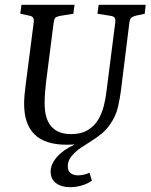

<svg xmlns="http://www.w3.org/2000/svg" viewBox="-20 -589 624 796"><path d="M269 187Q235 187 212.5 170.5Q190 154 190 122Q190 92 216 62Q242 32 288 11V1L298 8Q288 10 277.5 10.5Q267 11 256 11Q167 11 123.5 -31.5Q80 -74 80 -158Q80 -174 81.5 -193Q83 -212 86 -234L120 -498Q121 -510 117 -516Q113 -522 102 -524L64 -532L69 -569H289L284 -532L228 -523Q215 -520 210 -516Q205 -512 202 -492L171 -249Q169 -231 167 -207Q165 -183 165 -161Q165 -97 192.5 -65Q220 -33 275 -33Q317 -33 344.5 -50Q372 -67 387.5 -93.5Q403 -120 410.5 -150.5Q418 -181 421 -207L458 -497Q459 -510 455 -515.5Q451 -521 441 -523L384 -532L389 -569H584L580 -532L543 -524Q529 -520 523.5 -514.5Q518 -509 516 -492L481 -211Q478 -186 469.5 -147Q461 -108 436 -73Q422 -52 401.5 -35Q381 -18 352 0Q337 9 315.5 23.5Q294 38 277.5 57.5Q261 77 261 100Q261 120 273 129Q285 138 303 138Q313 138 326 135.5Q339 133 351 127L361 160Q343 173 319 180Q295 187 269 187Z"/></svg>

Font: Rasa
Style: Italic
Weight: 400
Italic angle: -7.10001°
Designer: Anna Giedrys (Yrsa+Rasa design), David Brezina (Yrsa art-direction, Rasa art-direction, design)
Foundry: Rosetta Type Foundry
Version: Version 2.004